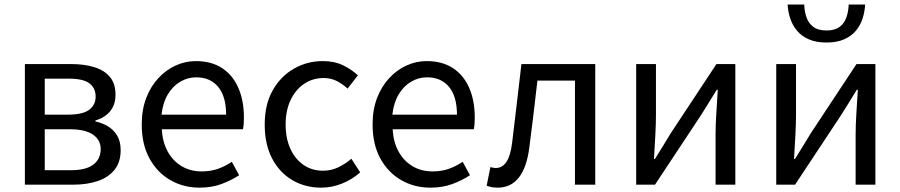

<svg xmlns="http://www.w3.org/2000/svg" viewBox="-20 -832 4056 865"><path d="M92.1 0V-543.4H300.1Q359.9 -543.4 405.1 -529.4Q450.2 -515.4 475.3 -485.3Q500.4 -455.3 500.4 -405.2Q500.4 -360.4 476.3 -331Q452.2 -301.6 409.9 -289.4V-285Q441 -278.2 466.6 -262.7Q492.2 -247.1 507.9 -220.9Q523.6 -194.7 523.6 -155.5Q523.6 -101.3 496.1 -67.2Q468.6 -33 420.7 -16.5Q372.8 0 309.7 0ZM181.6 -315.5H285Q352.9 -315.5 381.9 -337.5Q410.9 -359.5 410.9 -396.6Q410.9 -435.6 382.8 -456.6Q354.8 -477.6 291.1 -477.6H181.6ZM181.6 -65.2H299.4Q367.3 -65.2 400.4 -90.4Q433.6 -115.6 433.6 -160.8Q433.6 -202 398.4 -225.9Q363.2 -249.7 293.6 -249.7H181.6Z M878.7 13.4Q806.5 13.4 747.4 -20.6Q688.3 -54.6 653.4 -118.2Q618.6 -181.9 618.6 -271Q618.6 -337.5 638.6 -390.1Q658.7 -442.7 693.5 -480.1Q728.4 -517.6 772 -537.2Q815.6 -556.8 862.4 -556.8Q931.6 -556.8 979.8 -525.7Q1028 -494.5 1053.4 -437.1Q1078.9 -379.7 1078.9 -301.7Q1078.9 -287.4 1077.9 -274.1Q1077 -260.7 1074.6 -249.7H708.9Q712 -192.4 735.3 -149.8Q758.7 -107.2 798.1 -83.5Q837.4 -59.8 889.3 -59.8Q928.8 -59.8 961.5 -71.2Q994.1 -82.7 1024.5 -103.1L1057.3 -42.5Q1021.8 -19.4 978 -3Q934.2 13.4 878.7 13.4ZM707.7 -315.5H998.7Q998.7 -397.1 963.2 -440.3Q927.8 -483.6 863.5 -483.6Q825.5 -483.6 792.1 -463.9Q758.7 -444.3 736.2 -406.9Q713.7 -369.6 707.7 -315.5Z M1426.9 13.4Q1354.9 13.4 1297.3 -20.3Q1239.7 -54 1206.1 -117.6Q1172.6 -181.2 1172.6 -271Q1172.6 -361.9 1208.9 -425.7Q1245.2 -489.4 1304.9 -523.1Q1364.5 -556.8 1433.8 -556.8Q1487 -556.8 1525.6 -537.8Q1564.1 -518.9 1592.5 -492.7L1546 -432.8Q1522.8 -454.3 1496.4 -467.4Q1470.1 -480.5 1438.1 -480.5Q1388.7 -480.5 1349.9 -454.2Q1311.2 -427.8 1289 -380.8Q1266.8 -333.8 1266.8 -271Q1266.8 -208.7 1288.2 -161.8Q1309.7 -114.9 1347.6 -88.9Q1385.5 -62.9 1435.3 -62.9Q1472.7 -62.9 1505 -78.7Q1537.3 -94.4 1563 -116.9L1602.7 -55.4Q1566.2 -23.3 1520.9 -5Q1475.6 13.4 1426.9 13.4Z M1918.7 13.4Q1846.5 13.4 1787.4 -20.6Q1728.3 -54.6 1693.4 -118.2Q1658.6 -181.9 1658.6 -271Q1658.6 -337.5 1678.6 -390.1Q1698.7 -442.7 1733.5 -480.1Q1768.4 -517.6 1812 -537.2Q1855.6 -556.8 1902.4 -556.8Q1971.6 -556.8 2019.8 -525.7Q2068 -494.5 2093.4 -437.1Q2118.9 -379.7 2118.9 -301.7Q2118.9 -287.4 2117.9 -274.1Q2117 -260.7 2114.6 -249.7H1748.9Q1752 -192.4 1775.3 -149.8Q1798.7 -107.2 1838.1 -83.5Q1877.4 -59.8 1929.3 -59.8Q1968.8 -59.8 2001.5 -71.2Q2034.1 -82.7 2064.5 -103.1L2097.3 -42.5Q2061.8 -19.4 2018 -3Q1974.2 13.4 1918.7 13.4ZM1747.7 -315.5H2038.7Q2038.7 -397.1 2003.2 -440.3Q1967.8 -483.6 1903.5 -483.6Q1865.5 -483.6 1832.1 -463.9Q1798.7 -444.3 1776.2 -406.9Q1753.7 -369.6 1747.7 -315.5Z M2221.8 13.4Q2206.6 13.4 2195.3 11.1Q2184 8.8 2172.5 4.7L2189.3 -79.1Q2195.1 -78.1 2200.9 -76.6Q2206.6 -75.1 2214 -75.1Q2243.1 -75.1 2261.7 -102.9Q2280.2 -130.6 2287.4 -190.5Q2298.4 -279 2308.5 -367.2Q2318.5 -455.5 2329.1 -543.4H2661.7V0H2570.3V-469H2401.2Q2392.3 -393.4 2383.6 -318.5Q2374.9 -243.6 2364.7 -167.3Q2353.1 -77.2 2317.4 -31.9Q2281.7 13.4 2221.8 13.4Z M2846.1 0V-543.4H2935.2V-316.1Q2935.2 -273.5 2932.3 -220.9Q2929.4 -168.3 2926.3 -115.7H2930.5Q2946.3 -141.1 2966.8 -174.2Q2987.4 -207.3 3002.2 -232.3L3207.7 -543.4H3292.8V0H3203.8V-226.7Q3203.8 -269.9 3207.2 -322.5Q3210.5 -375.1 3213.7 -427.7H3209.1Q3193.9 -402.7 3173.2 -369.2Q3152.6 -335.7 3136.8 -311.1L2930.9 0Z M3477.1 0V-543.4H3566.2V-316.1Q3566.2 -273.5 3563.3 -220.9Q3560.4 -168.3 3557.3 -115.7H3561.5Q3577.3 -141.1 3597.8 -174.2Q3618.4 -207.3 3633.2 -232.3L3838.7 -543.4H3923.8V0H3834.8V-226.7Q3834.8 -269.9 3838.2 -322.5Q3841.5 -375.1 3844.7 -427.7H3840.1Q3824.9 -402.7 3804.2 -369.2Q3783.6 -335.7 3767.8 -311.1L3561.9 0ZM3703.7 -640.4Q3656.5 -640.4 3623.8 -654.9Q3591 -669.4 3570.8 -693.6Q3550.6 -717.8 3540.3 -748.5Q3530 -779.3 3528.4 -811.7H3603.2Q3604.2 -780.1 3613.6 -753.4Q3622.9 -726.7 3644.5 -710.7Q3666 -694.7 3703.7 -694.7Q3740.7 -694.7 3762.2 -710.7Q3783.8 -726.7 3793.1 -753.4Q3802.5 -780.1 3803.5 -811.7H3877.6Q3876 -779.3 3866.1 -748.5Q3856.1 -717.8 3835.9 -693.6Q3815.7 -669.4 3783.1 -654.9Q3750.6 -640.4 3703.7 -640.4Z"/></svg>

Font: Noto Sans JP
Style: Regular
Weight: 100
Designer: Ryoko NISHIZUKA 西塚涼子 (kana, bopomofo & ideographs); Paul D. Hunt (Latin, Greek & Cyrillic); Sandoll Communications 산돌커뮤니
Foundry: Adobe
Version: Version 2.004;hotconv 1.0.118;makeotfexe 2.5.65603